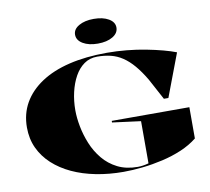

<svg xmlns="http://www.w3.org/2000/svg" viewBox="-98 -1053 1291 1179"><g transform="rotate(-10 547.5 -463.5)"><path d="M561 -296V-306H1045V-111Q1001 -76 944.5 -52Q888 -28 825 -13.5Q762 1 699 8Q636 15 579 15Q489 15 407.5 -1Q326 -17 259.5 -48Q193 -79 144 -124Q95 -169 68 -227Q41 -285 41 -356Q41 -441 79.5 -508.5Q118 -576 191 -624.5Q264 -673 368 -698Q472 -723 603 -723Q665 -723 727 -717Q789 -711 845.5 -700Q902 -689 949 -676.5Q996 -664 1029 -651L928 -384H900L829 -516Q797 -570 765 -607.5Q733 -645 698.5 -668Q664 -691 625 -700.5Q586 -710 541 -710Q494 -710 459 -685Q424 -660 400.5 -617.5Q377 -575 364.5 -521Q352 -467 352 -408Q352 -362 362.5 -307Q373 -252 395 -198Q417 -144 454 -99Q491 -54 544.5 -27Q598 0 670 0Q685 0 702.5 -2.5Q720 -5 738 -10V-273ZM560 -942Q617 -942 653 -921Q689 -900 689 -866Q689 -831 653 -809.5Q617 -788 560 -788Q504 -788 467.5 -809.5Q431 -831 431 -866Q431 -900 467.5 -921Q504 -942 560 -942Z"/></g></svg>

Font: Kalnia SemiExpanded SemiBold
Style: Regular
Weight: 600
Width: 6
Designer: Frida Medrano
Foundry: Frida Medrano
Version: Version 1.105